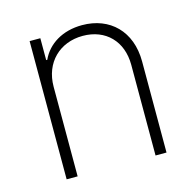

<svg xmlns="http://www.w3.org/2000/svg" viewBox="-86 -642 747 732"><g transform="rotate(-15 287.0 -276.5)"><path d="M133.2 -353.7C133.2 -448.9 199.2 -512.4 290.1 -512.4C380.7 -512.4 440.7 -451 440.7 -358V0H484V-359.7C484 -479 408 -552.6 298.3 -552.6C220.5 -552.6 161.9 -515.6 136.4 -459.2H132.1V-545.5H89.8V0H133.2Z"/></g></svg>

Font: Karasuma Gothic
Style: Thin
Weight: 200
Designer: Rasmus Andersson / Ryoko Ishizuka
Foundry: rsms
Version: Version 1.00